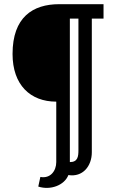

<svg xmlns="http://www.w3.org/2000/svg" viewBox="-20 -738 560 918"><path d="M173 108 163 154C221 173 288 148 307 99C375 110 419 57 419 -10V-649H475V-718H263C137 -718 40 -656 40 -480C40 -332 125 -252 249 -252V37C249 79 221 117 173 108ZM314 -649H355V-20C355 10 352 37 314 37Z"/></svg>

Font: Rosario
Style: Bold
Weight: 700
Designer: Hector Gatti
Foundry: Omnibus Type
Version: Version 1.100